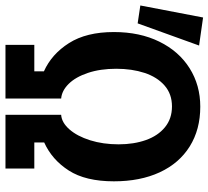

<svg xmlns="http://www.w3.org/2000/svg" viewBox="-130 -730 780 719"><g transform="rotate(90 260.5 -370.0)"><path d="M68.5 -108H167.5V-144Q103 -173 61.8 -238Q20.5 -303 20.5 -406Q20.5 -503 56.5 -576.2Q92.5 -649.5 156 -689.5Q219.5 -729.5 300 -729.5Q385.5 -729.5 448.8 -690Q512 -650.5 545.8 -577.5Q579.5 -504.5 579.5 -406Q579.5 -300 539 -237Q498.5 -174 434 -145V-108H531.5V0H330.5V-208.5Q359.5 -210.5 385 -239.5Q410.5 -268.5 425.8 -317Q441 -365.5 441 -423.5Q441 -480.5 425 -525.8Q409 -571 377 -597.2Q345 -623.5 299 -623.5Q252.5 -623.5 220.8 -595.8Q189 -568 173.5 -520.8Q158 -473.5 158 -415Q158 -355 173.5 -308.8Q189 -262.5 214.5 -236.8Q240 -211 269.5 -208.5V0H68.5ZM71 -725 -12 -495 -79 -505 -34 -740Z"/></g></svg>

Font: JuliaMono ExtraBold
Style: Regular
Weight: 800
Monospace: yes
Designer: cormullion
Foundry: corm
Version: Version 0.055; ttfautohint (v1.8.4)